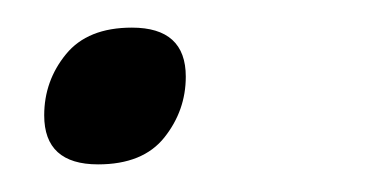

<svg xmlns="http://www.w3.org/2000/svg" viewBox="-20 -112 274 139"><path d="M75.5 -92Q114.5 -92 114.5 -56.5Q114.5 -32 99 -12.5Q83.5 7 51 7Q12 7 12 -28.5Q12 -53.5 27.8 -72.8Q43.5 -92 75.5 -92Z"/></svg>

Font: Newsreader Caption ExtraLight
Style: Italic
Weight: 275
Italic angle: -17°
Designer: Hugues Gentile
Foundry: Production Type
Version: Version 1.001